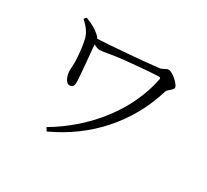

<svg xmlns="http://www.w3.org/2000/svg" viewBox="-145 -936 1289 1193"><g transform="rotate(30 500.0 -339.5)"><path d="M165 -708 151 -692C193 -654 211 -625 220 -593C230 -556 237 -490 239 -450C241 -416 237 -396 237 -370C237 -346 250 -290 282 -290C310 -290 313 -314 311 -343C309 -388 295 -533 290 -589C306 -580 321 -574 335 -574C359 -574 418 -588 493 -596C568 -604 696 -615 737 -615C747 -615 749 -611 748 -603C700 -357 524 -133 288 6L303 29C554 -86 737 -291 816 -553C821 -572 858 -587 858 -605C858 -627 797 -683 768 -683C752 -683 732 -664 713 -662C616 -651 378 -631 286 -627C284 -632 282 -636 278 -640C247 -671 210 -691 165 -708Z"/></g></svg>

Font: Harano Aji Mincho KR
Style: Regular
Weight: 400
Foundry: Masamichi Hosoda
Version: HaranoAjiMinchoKR-Regular version 20230610;ttx 4.39.4